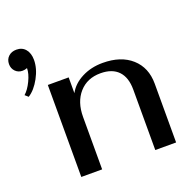

<svg xmlns="http://www.w3.org/2000/svg" viewBox="-203 -836 961 961"><g transform="rotate(-20 278.0 -355.0)"><path d="M70 -490H181V-406Q204 -449 253.5 -474.5Q303 -500 365 -500Q462 -500 518.5 -449.5Q575 -399 575 -313V0H464V-322Q464 -387 431.5 -421Q399 -455 337 -455Q266 -455 223.5 -407Q181 -359 181 -279V0H70ZM-57 -482Q-35 -501 -17 -538.5Q1 -576 1 -605Q-11 -600 -24 -600Q-47 -600 -62 -615.5Q-77 -631 -77 -654Q-77 -679 -60.5 -694.5Q-44 -710 -18 -710Q13 -710 30.5 -688.5Q48 -667 48 -632Q48 -586 21.5 -537.5Q-5 -489 -40 -467Z"/></g></svg>

Font: Fahkwang Medium
Style: Regular
Weight: 500
Version: Version 1.000; ttfautohint (v1.6)